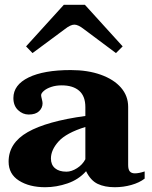

<svg xmlns="http://www.w3.org/2000/svg" viewBox="-20 -773 634 803"><path d="M89 -579 247 -753H335L493 -579L465 -551L331 -651Q307 -670 291 -670Q275 -670 251 -651L116 -551ZM16 -97Q16 -175 96 -220.5Q176 -266 337 -288V-325Q337 -371 311 -393.5Q285 -416 238 -416Q214 -416 194.5 -409.5Q175 -403 163.5 -393Q152 -383 152 -375Q152 -370 155 -358.5Q158 -347 158 -341Q158 -322 143.5 -308Q129 -294 100 -294Q75 -294 55.5 -312.5Q36 -331 36 -363Q36 -418 99.5 -449Q163 -480 276 -480Q347 -480 401.5 -460.5Q456 -441 486 -406.5Q516 -372 516 -326V-83Q516 -64 523 -56Q530 -48 544 -48Q561 -48 585 -56V-26Q563 -9 529.5 0.5Q496 10 460 10Q418 10 388.5 -4Q359 -18 340 -57Q309 -22 262.5 -6Q216 10 169 10Q103 10 59.5 -17.5Q16 -45 16 -97ZM337 -107V-242Q257 -217 225 -181.5Q193 -146 193 -110Q193 -84 210 -69.5Q227 -55 258 -55Q279 -55 302 -69.5Q325 -84 337 -107Z"/></svg>

Font: Taviraj
Style: Bold
Weight: 700
Designer: Katatrad Team
Foundry: CadsonDemak
Version: Version 1.001